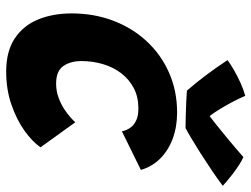

<svg xmlns="http://www.w3.org/2000/svg" viewBox="-116 -692 813 621"><g transform="rotate(90 290.5 -381.5)"><path d="M456.5 -106Q438.4 -79.8 402.8 -54.2Q367.1 -28.8 318.4 -11.9Q269.6 5 211.2 5Q146.4 5 104.7 -22.4Q63 -49.9 43.2 -97.8Q23.4 -145.6 23.4 -206.8Q23.4 -279.2 47 -341.3Q70.6 -403.4 113.8 -449.8Q156.9 -496.1 215.4 -521.9Q273.9 -547.8 344.1 -547.8Q390.9 -547.8 429.1 -533.4Q467.2 -519 493.4 -492.6Q519.5 -466.1 529.5 -430.6L404.6 -369.2Q404.1 -373.4 401.1 -381.9Q398 -390.5 390.3 -400.1Q382.6 -409.6 368.2 -416.1Q353.8 -422.6 329.9 -422.6Q293.6 -422.6 265.2 -407.8Q236.9 -393 217.2 -367.4Q197.5 -341.8 187.5 -308.4Q177.5 -275.1 177.5 -238.4Q177.5 -203 193.6 -179.8Q209.8 -156.5 250.4 -156.5Q274.2 -156.5 295.5 -164.3Q316.8 -172.1 333.4 -183.1Q350 -194.1 361 -204.2Q372 -214.2 375.4 -218.6ZM488 -762.2Q500 -757.1 514.8 -747.4Q529.6 -737.6 543.8 -726.8Q557.9 -715.9 568 -707.1Q578.1 -698.2 581 -695.4Q556.6 -677.2 528.9 -658.6Q501.2 -639.9 474.8 -623.1Q448.4 -606.4 427.1 -593.7Q405.8 -581 394 -575.1Q377 -575.1 353.8 -575.8Q330.5 -576.4 308.8 -577.4Q287 -578.4 273.2 -579.5Q248.4 -608 224.3 -639.9Q200.2 -671.8 174.4 -710.9Q187 -720.4 206.9 -731.9Q226.8 -743.4 249.1 -753.4Q271.5 -763.4 290 -768.2Q298 -749.2 307.9 -730.4Q317.8 -711.5 327.6 -694.9Q337.5 -678.2 345.7 -666.3Q353.9 -654.4 358.9 -649.4H351Q359.4 -655.5 381.8 -673.4Q404.1 -691.2 432.7 -714.9Q461.2 -738.5 488 -762.2Z"/></g></svg>

Font: Grandstander Thin
Style: Italic
Weight: 100
Italic angle: -15°
Designer: Tyler Finck
Foundry: Etcetera Type Co
Version: Version 1.200